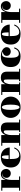

<svg xmlns="http://www.w3.org/2000/svg" viewBox="2054 -2564 520 4668"><g transform="rotate(-90 2314.0 -230.0)"><path d="M258.5 -209.5Q258.5 -266 266.8 -313.5Q275 -361 293.5 -395.8Q312 -430.5 341.5 -450Q371 -469.5 413.5 -469.5Q455.5 -469.5 483.8 -450.2Q512 -431 526.2 -401Q540.5 -371 540.5 -339Q540.5 -295 510.2 -261.5Q480 -228 432.5 -228Q385.5 -228 354.8 -258.8Q324 -289.5 324 -330.5Q324 -375 352 -407Q380 -439 431.5 -439Q463.5 -439 487.8 -424.5Q512 -410 525.8 -387Q539.5 -364 539.5 -339H513Q513 -366 501 -389.5Q489 -413 466.2 -427.8Q443.5 -442.5 410 -442.5Q381.5 -442.5 356.5 -426.5Q331.5 -410.5 313 -380.2Q294.5 -350 284 -306.8Q273.5 -263.5 273.5 -209.5ZM273.5 -460V-26.5H357V0H13V-26.5H83.5V-433.5H13V-460Z M833.5 10Q758 10 699.8 -16.8Q641.5 -43.5 608.5 -96.8Q575.5 -150 575.5 -230Q575.5 -310 607.8 -363.2Q640 -416.5 697.5 -443.2Q755 -470 830.5 -470Q905 -470 956.8 -438.5Q1008.5 -407 1035.5 -357.5Q1062.5 -308 1062.5 -253.5H642V-280.5H871.5Q871 -314.5 870 -344Q869 -373.5 865.2 -396Q861.5 -418.5 853.2 -431.2Q845 -444 830.5 -444Q816 -444 806.2 -429.8Q796.5 -415.5 791 -389.8Q785.5 -364 783.2 -328.5Q781 -293 781 -250Q781 -196 784.8 -153.8Q788.5 -111.5 798.5 -82.2Q808.5 -53 827.2 -37.8Q846 -22.5 875.5 -22.5Q934 -22.5 976.5 -56.5Q1019 -90.5 1037.5 -143H1063.5Q1044 -78 988 -34Q932 10 833.5 10Z M1365 -460V-26H1405V0H1104.5V-26H1175V-434H1104.5V-460ZM1670 -319.5V-26H1740V0H1440V-26H1480V-302.5Q1480 -344.5 1476.8 -364.8Q1473.5 -385 1465.8 -391.5Q1458 -398 1444 -398Q1430 -398 1415.8 -384.8Q1401.5 -371.5 1390 -347.5Q1378.5 -323.5 1371.8 -291.5Q1365 -259.5 1365 -222.5H1341.5Q1341.5 -261 1350 -304Q1358.5 -347 1378.5 -384.8Q1398.5 -422.5 1433.8 -446.2Q1469 -470 1522.5 -470Q1578.5 -470 1610.8 -450.5Q1643 -431 1656.5 -397Q1670 -363 1670 -319.5Z M2040.5 10Q1960 10 1902 -23Q1844 -56 1812.8 -110.5Q1781.5 -165 1781.5 -230Q1781.5 -295 1812.8 -349.5Q1844 -404 1902 -437Q1960 -470 2040.5 -470Q2121 -470 2179 -437Q2237 -404 2268.2 -349.5Q2299.5 -295 2299.5 -230Q2299.5 -165 2268.2 -110.5Q2237 -56 2179 -23Q2121 10 2040.5 10ZM2040.5 -16Q2055 -16 2066.8 -29.2Q2078.5 -42.5 2087 -69Q2095.5 -95.5 2100 -135.8Q2104.5 -176 2104.5 -230Q2104.5 -284 2100 -324.2Q2095.5 -364.5 2087 -391Q2078.5 -417.5 2066.8 -430.8Q2055 -444 2040.5 -444Q2026 -444 2014.2 -430.8Q2002.5 -417.5 1994 -391Q1985.5 -364.5 1981 -324.2Q1976.5 -284 1976.5 -230Q1976.5 -176 1981 -135.8Q1985.5 -95.5 1994 -69Q2002.5 -42.5 2014.2 -29.2Q2026 -16 2040.5 -16Z M2601 -460V-26H2641V0H2340.5V-26H2411V-434H2340.5V-460ZM2906 -319.5V-26H2976V0H2676V-26H2716V-302.5Q2716 -344.5 2712.8 -364.8Q2709.5 -385 2701.8 -391.5Q2694 -398 2680 -398Q2666 -398 2651.8 -384.8Q2637.5 -371.5 2626 -347.5Q2614.5 -323.5 2607.8 -291.5Q2601 -259.5 2601 -222.5H2577.5Q2577.5 -261 2586 -304Q2594.5 -347 2614.5 -384.8Q2634.5 -422.5 2669.8 -446.2Q2705 -470 2758.5 -470Q2814.5 -470 2846.8 -450.5Q2879 -431 2892.5 -397Q2906 -363 2906 -319.5Z M3276.5 10Q3206 10 3147.2 -13.5Q3088.5 -37 3053.2 -89.8Q3018 -142.5 3018 -230Q3018 -307.5 3048.5 -361Q3079 -414.5 3136.5 -442Q3194 -469.5 3274.5 -469.5Q3340.5 -469.5 3391.5 -450.8Q3442.5 -432 3471.5 -400Q3500.5 -368 3500.5 -328Q3500.5 -282.5 3469.2 -255.5Q3438 -228.5 3396.5 -228.5Q3371.5 -228.5 3346.8 -239.5Q3322 -250.5 3305.8 -272.5Q3289.5 -294.5 3289.5 -327Q3289.5 -372 3322.2 -397.8Q3355 -423.5 3396.5 -423.5Q3436.5 -423.5 3468 -398.2Q3499.5 -373 3499.5 -328H3473.5Q3473.5 -352.5 3458.8 -373Q3444 -393.5 3420.8 -408.8Q3397.5 -424 3372 -432.2Q3346.5 -440.5 3325 -440.5Q3296.5 -440.5 3280 -421.2Q3263.5 -402 3255.8 -370.5Q3248 -339 3245.8 -302.2Q3243.5 -265.5 3243.5 -230Q3243.5 -187 3247.8 -150.8Q3252 -114.5 3262.2 -88Q3272.5 -61.5 3291.2 -46.8Q3310 -32 3338.5 -32Q3375 -32 3400.2 -47Q3425.5 -62 3442.2 -87.5Q3459 -113 3469 -143.5H3496.5Q3477 -72.5 3424 -31.2Q3371 10 3276.5 10Z M3822.5 10Q3747 10 3688.8 -16.8Q3630.5 -43.5 3597.5 -96.8Q3564.5 -150 3564.5 -230Q3564.5 -310 3596.8 -363.2Q3629 -416.5 3686.5 -443.2Q3744 -470 3819.5 -470Q3894 -470 3945.8 -438.5Q3997.5 -407 4024.5 -357.5Q4051.5 -308 4051.5 -253.5H3631V-280.5H3860.5Q3860 -314.5 3859 -344Q3858 -373.5 3854.2 -396Q3850.5 -418.5 3842.2 -431.2Q3834 -444 3819.5 -444Q3805 -444 3795.2 -429.8Q3785.5 -415.5 3780 -389.8Q3774.5 -364 3772.2 -328.5Q3770 -293 3770 -250Q3770 -196 3773.8 -153.8Q3777.5 -111.5 3787.5 -82.2Q3797.5 -53 3816.2 -37.8Q3835 -22.5 3864.5 -22.5Q3923 -22.5 3965.5 -56.5Q4008 -90.5 4026.5 -143H4052.5Q4033 -78 3977 -34Q3921 10 3822.5 10Z M4339 -209.5Q4339 -266 4347.2 -313.5Q4355.5 -361 4374 -395.8Q4392.5 -430.5 4422 -450Q4451.5 -469.5 4494 -469.5Q4536 -469.5 4564.2 -450.2Q4592.5 -431 4606.8 -401Q4621 -371 4621 -339Q4621 -295 4590.8 -261.5Q4560.5 -228 4513 -228Q4466 -228 4435.2 -258.8Q4404.5 -289.5 4404.5 -330.5Q4404.5 -375 4432.5 -407Q4460.5 -439 4512 -439Q4544 -439 4568.2 -424.5Q4592.5 -410 4606.2 -387Q4620 -364 4620 -339H4593.5Q4593.5 -366 4581.5 -389.5Q4569.5 -413 4546.8 -427.8Q4524 -442.5 4490.5 -442.5Q4462 -442.5 4437 -426.5Q4412 -410.5 4393.5 -380.2Q4375 -350 4364.5 -306.8Q4354 -263.5 4354 -209.5ZM4354 -460V-26.5H4437.5V0H4093.5V-26.5H4164V-433.5H4093.5V-460Z"/></g></svg>

Font: Bodoni Moda 9pt Black
Style: Regular
Weight: 900
Designer: Owen Earl
Foundry: indestructible type
Version: Version 2.005